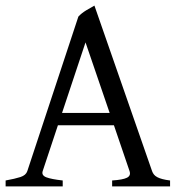

<svg xmlns="http://www.w3.org/2000/svg" viewBox="-20 -663 635 683"><path d="M370.1 -261.2 284.2 -512.2 200.7 -261.2ZM186 -217.3 131.8 -54.2Q127 -39.1 145 -32.2Q163.1 -25.4 203.1 -21V0H0V-21Q33.2 -26.9 52.7 -33.2Q72.3 -39.6 77.1 -54.2L258.8 -604Q270 -616.2 286.6 -626.2Q303.2 -636.2 315.9 -643.1L521 -54.2Q523.4 -47.4 527.8 -42Q532.2 -36.6 539.6 -32.7Q546.9 -28.8 558.1 -25.9Q569.3 -22.9 585 -21V0H378.9V-21Q417 -23.4 431.6 -30.8Q446.3 -38.1 440.9 -54.2L385.3 -217.3Z"/></svg>

Font: Gentium Plus Eur
Style: Regular
Weight: 400
Designer: J. Victor Gaultney, Annie Olsen, Iska Routamaa, Becca Hirsbrunner
Foundry: SIL International
Version: Version 5.000